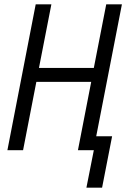

<svg xmlns="http://www.w3.org/2000/svg" viewBox="-20 -690 590 882"><path d="M377 172 411 0H338L399 -314H147L86 0H14L144 -670H216L159 -378H411L468 -670H540L422 -64H495L449 172Z"/></svg>

Font: Lode Term
Style: Italic
Weight: 400
Italic angle: -11°
Monospace: yes
Designer: Belleve Invis
Foundry: Belleve Invis
Version: Version 29.2.0